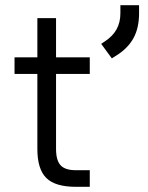

<svg xmlns="http://www.w3.org/2000/svg" viewBox="-20 -720 572 740"><path d="M124 -146V-435H36V-499H124V-650H196V-499H326V-435H196V-146Q196 -102 213.5 -83Q231 -64 272 -64H326V0H272Q193 0 158.5 -34Q124 -68 124 -146ZM370 -551 385 -561Q415 -581 429.5 -607.5Q444 -634 444 -669V-700H516V-669Q516 -613 495 -574Q474 -535 430 -507L411 -495Z"/></svg>

Font: Stavian Regular
Style: Regular
Weight: 400
Version: Version 1.000; ttfautohint (v1.6)